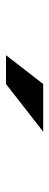

<svg xmlns="http://www.w3.org/2000/svg" viewBox="218 -938 164 640"><g transform="rotate(90 300.0 -618.0)"><path d="M164 -556H260L419 -680H260Z"/></g></svg>

Font: LT Wave Mono Bold
Style: Italic
Weight: 700
Designer: Daniel Lyons
Version: Version 2.5 (Glyphs App)